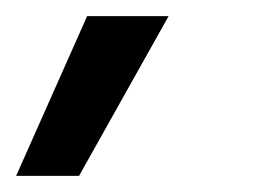

<svg xmlns="http://www.w3.org/2000/svg" viewBox="-20 -830 340 238"><path d="M78 -612H0L88 -810H189Z"/></svg>

Font: Sora
Style: Regular
Weight: 400
Designer: Jonathan Barnbrook, Julián Moncada
Foundry: Barnbrook Fonts
Version: Version 2.000